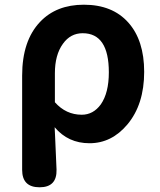

<svg xmlns="http://www.w3.org/2000/svg" viewBox="-20 -594 679 815"><path d="M148 201Q74 201 74 127V-36V-273Q74 -421 150 -501Q219 -574 336 -574Q457 -574 524.5 -498.5Q592 -423 592 -289Q592 -151 521 -66Q454 14 360 14Q269 14 212 -54Q213 -40 214 -12Q218 81 220 126Q222 201 148 201ZM327 -107Q376 -107 408 -151Q442 -200 442 -287Q442 -453 331 -453Q279 -453 247 -408Q213 -361 213 -283V-160Q260 -107 327 -107Z"/></svg>

Font: GenSenRounded TW B
Style: Regular
Weight: 700
Version: Version 1.501;PS 1;hotconv 16.6.51;makeotf.lib2.5.65220